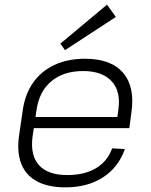

<svg xmlns="http://www.w3.org/2000/svg" viewBox="-20 -800 650 827"><path d="M262 7Q188 7 140 -18.5Q92 -44 72 -93.5Q52 -143 62 -215L78 -325Q88 -395 123 -444.5Q158 -494 215 -520.5Q272 -547 346 -547Q458 -547 510 -486.5Q562 -426 546 -316L537 -248H114L121 -296H496L483 -277L490 -329Q501 -407 460.5 -450.5Q420 -494 338 -494Q253 -494 200.5 -449.5Q148 -405 137 -324L120 -210Q110 -130 148.5 -88Q187 -46 270 -46Q344 -46 393.5 -75.5Q443 -105 463 -161L518 -158Q490 -79 423.5 -36Q357 7 262 7ZM479 -727 260 -584 240 -612 441 -780Z"/></svg>

Font: Pathway Extreme 8pt Thin 12pt Thin
Style: Italic
Weight: 250
Italic angle: -8°
Version: Version 1.001;gftools[0.9.26]